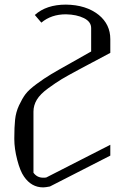

<svg xmlns="http://www.w3.org/2000/svg" viewBox="-20 -812 602 832"><path d="M458 -583 322.3 -510.7Q271.5 -483.4 247.1 -468.8Q222.7 -454.1 188.5 -429.2Q154.3 -404.3 139.6 -379.9Q125 -355.5 125 -328.1V-63.5Q140.6 -42 167 -42Q176.8 -42 180.7 -43L458 -184.6V-171.9V-137.7L196.3 -3.9Q176.8 0 167 0Q116.2 0 84 -46.9Q67.4 -70.3 54.7 -119.1Q42 -168 42 -209V-213.9Q42 -260.7 45.4 -293.5Q48.8 -326.2 62.5 -355.5Q76.2 -384.8 90.3 -403.8Q104.5 -422.9 138.2 -447.8Q171.9 -472.7 202.1 -490.7Q232.4 -508.8 292 -542L375 -588.9V-690.4Q375 -717.8 343.8 -733.4Q312.5 -749 265.6 -750Q202.1 -750 159.2 -713.9L130.9 -747.1Q180.7 -792 265.6 -792Q353.5 -791 408.2 -747.1Q458 -706.1 458 -642.6Z"/></svg>

Font: wanta
Style: Medium
Weight: 500
Version: Version 0.91